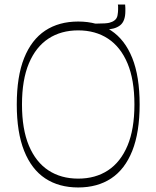

<svg xmlns="http://www.w3.org/2000/svg" viewBox="-20 -811 690 847"><path d="M325 16Q240 16 179.5 -24Q119 -64 86.5 -145.5Q54 -227 54 -350Q54 -474 86.5 -555Q119 -636 179.5 -676Q240 -716 325 -716Q410 -716 470.5 -676Q531 -636 563.5 -555Q596 -474 596 -350Q596 -227 563.5 -145.5Q531 -64 470.5 -24Q410 16 325 16ZM325 -23Q401 -23 456.5 -59.5Q512 -96 542.5 -168.5Q573 -241 573 -350Q573 -459 542.5 -531.5Q512 -604 456.5 -640.5Q401 -677 325 -677Q249 -677 193.5 -640.5Q138 -604 107.5 -531.5Q77 -459 77 -350Q77 -241 107.5 -168.5Q138 -96 193.5 -59.5Q249 -23 325 -23ZM398 -681 393 -707Q398 -707 402 -707Q406 -707 410 -707Q448 -707 462 -710.5Q476 -714 485 -721Q496 -729 498.5 -743.5Q501 -758 501 -769Q501 -773 501 -776.5Q501 -780 501 -783.5Q501 -787 500 -791H532Q533 -783 533 -775.5Q533 -768 533 -762Q533 -717 509.5 -699Q486 -681 445 -681Q418 -681 410 -681Q402 -681 398 -681Z"/></svg>

Font: Ojuju ExtraLight
Style: Regular
Weight: 200
Designer: Chisaokwu Joboson, Mirko Velimirovic
Foundry: Udi Foundry
Version: Version 1.000